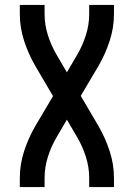

<svg xmlns="http://www.w3.org/2000/svg" viewBox="-20 -755 540 775"><path d="M60 0V-37Q60 -92 77.5 -145.5Q95 -199 123 -247L194 -367L123 -488Q95 -536 77.5 -589.5Q60 -643 60 -698V-735H160V-698Q160 -655 173.5 -612.5Q187 -570 209 -533L250 -463L291 -533Q313 -570 326.5 -612.5Q340 -655 340 -698V-735H440V-698Q440 -643 422.5 -589.5Q405 -536 377 -488L306 -368L377 -247Q405 -199 422.5 -145.5Q440 -92 440 -37V0H340V-37Q340 -80 326.5 -122.5Q313 -165 291 -202L250 -272L209 -202Q187 -165 173.5 -122.5Q160 -80 160 -37V0Z"/></svg>

Font: Iosevka Term Curly Semibold
Style: Regular
Weight: 600
Designer: Belleve Invis
Foundry: Belleve Invis
Version: Version 32.3.0